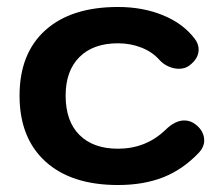

<svg xmlns="http://www.w3.org/2000/svg" viewBox="-20 -520 641 550"><path d="M36 -246Q36 -367 110 -433.5Q184 -500 318 -500Q389 -500 446.5 -476.5Q504 -453 537 -410Q549 -395 549 -378Q549 -352 522 -332Q510 -323 492 -323Q478 -323 463 -329.5Q448 -336 437 -348Q417 -371 385.5 -383.5Q354 -396 318 -396Q247 -396 207.5 -356.5Q168 -317 168 -246Q168 -173 207.5 -133.5Q247 -94 318 -94Q397 -94 453 -147Q481 -175 508 -175Q526 -175 541 -163Q565 -144 565 -117Q565 -100 551 -84Q505 -35 448.5 -12.5Q392 10 318 10Q184 10 110 -57.5Q36 -125 36 -246Z"/></svg>

Font: Kodchasan
Style: Bold
Weight: 700
Designer: Katatrad Aksorn Co.,Ltd.
Foundry: Cadson Demak Co.,Ltd.
Version: Version 1.000; ttfautohint (v1.6)